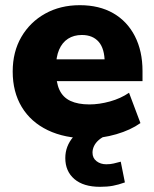

<svg xmlns="http://www.w3.org/2000/svg" viewBox="-20 -523 595 741"><path d="M320 11Q230 11 164.5 -20.5Q99 -52 64 -110Q29 -168 29 -247Q29 -323 62.5 -380.5Q96 -438 154.5 -470.5Q213 -503 288 -503Q363 -503 417 -472Q471 -441 500.5 -383.5Q530 -326 530 -249V-210H178V-294H400L384 -281Q384 -335 361 -361.5Q338 -388 296 -388Q265 -388 242.5 -373.5Q220 -359 208 -331Q196 -303 196 -261V-252Q196 -205 209.5 -176Q223 -147 252 -133.5Q281 -120 325 -120Q363 -120 404.5 -131.5Q446 -143 478 -165L522 -48Q484 -21 429 -5Q374 11 320 11ZM366 198Q302 198 267 168Q232 138 232 87Q232 41 263 5Q294 -31 342 -48L390 0Q373 7 361 17.5Q349 28 343 40.5Q337 53 337 66Q337 87 352.5 99Q368 111 390 111Q406 111 418.5 108Q431 105 446 101L462 181Q437 190 415.5 194Q394 198 366 198Z"/></svg>

Font: Nunito Sans 12pt Black
Style: Regular
Weight: 900
Designer: Vernon Adams
Foundry: Vernon Adams
Version: Version 3.101;gftools[0.9.27]